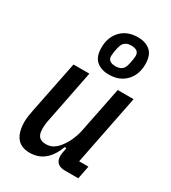

<svg xmlns="http://www.w3.org/2000/svg" viewBox="-201 -924 925 1038"><g transform="rotate(30 261.5 -405.0)"><path d="M219 -520 156 -201Q148 -166 148 -137Q148 -102 162 -87Q176 -72 205 -72Q231 -72 250 -83.5Q269 -95 286 -117Q305 -141 318.5 -171.5Q332 -202 338 -231L396 -520H495L408 -82H466L450 0H367Q305 0 305 -58Q305 -65 306 -72.5Q307 -80 309 -88L313 -109H302Q257 12 153 12Q98 12 71.5 -22Q45 -56 45 -120Q45 -137 48 -157.5Q51 -178 55 -197L120 -520ZM312 -568Q263 -568 234 -593.5Q205 -619 205 -675Q205 -740 244 -781Q283 -822 349 -822Q398 -822 427 -796.5Q456 -771 456 -715Q456 -650 417 -609Q378 -568 312 -568ZM321 -625Q368 -625 378 -668Q383 -686 385.5 -703Q388 -720 388 -728Q388 -765 340 -765Q293 -765 283 -722Q278 -704 275.5 -687Q273 -670 273 -662Q273 -625 321 -625Z"/></g></svg>

Font: IBM Plex Sans Condensed Medium
Style: Italic
Weight: 500
Width: 3
Italic angle: -11°
Designer: Mike Abbink, Paul van der Laan, Pieter van Rosmalen
Foundry: Bold Monday
Version: Version 1.3